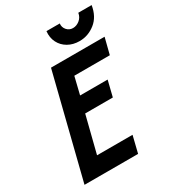

<svg xmlns="http://www.w3.org/2000/svg" viewBox="-193 -909 914 1015"><g transform="rotate(-30 264.0 -402.0)"><path d="M20.1 0 176.4 -625H503.5L478.5 -526.4H261.8L236.1 -420.8H404.2L380.6 -325H211.8L155.6 -102.1H372.2L347.2 0ZM378.5 -670.8Q338.9 -670.8 308.7 -688.2Q278.5 -705.6 263.2 -735.8Q247.9 -766 252.1 -804.2H333.3Q330.6 -781.9 345.1 -764.9Q359.7 -747.9 382.6 -747.9Q404.2 -747.9 423.3 -763.2Q442.4 -778.5 446.5 -804.2H527.8Q517.4 -738.9 474.3 -704.9Q431.2 -670.8 378.5 -670.8Z"/></g></svg>

Font: Afacad SemiBold
Style: Italic
Weight: 600
Italic angle: -14°
Designer: Kristian Moeller
Foundry: Dicotype
Version: Version 1.000